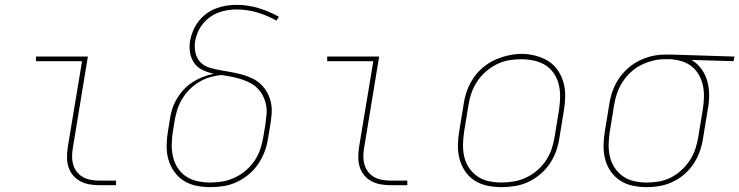

<svg xmlns="http://www.w3.org/2000/svg" viewBox="-20 -763 3046 791"><path d="M389 0Q369 0 348.5 -3.5Q328 -7 310.5 -16.5Q293 -26 280.5 -41Q268 -56 262 -75Q256 -94 256 -114.5Q256 -135 259 -156L318 -511H128V-530H342L280 -153Q277 -135 277 -117.5Q277 -100 282 -83.5Q287 -67 297.5 -54Q308 -41 322.5 -33Q337 -25 354.5 -22Q372 -19 389 -19H458V0Z M846 8Q817 8 788 2Q759 -4 736 -19Q713 -34 697 -57Q681 -80 673.5 -107Q666 -134 666.5 -164Q667 -194 672 -223L680 -272Q683 -294 690 -315.5Q697 -337 709.5 -357.5Q722 -378 738.5 -395.5Q755 -413 775 -425.5Q795 -438 817 -446.5Q839 -455 861 -459Q838 -464 816 -474Q794 -484 780.5 -503Q767 -522 763 -546Q759 -570 763 -595Q767 -616 775.5 -636.5Q784 -657 798 -675Q812 -693 830 -706.5Q848 -720 869 -728Q890 -736 911 -739.5Q932 -743 954 -743Q1001 -743 1045.5 -729.5Q1090 -716 1129 -694L1119 -678Q1082 -699 1040.5 -711.5Q999 -724 954 -724Q935 -724 916.5 -721Q898 -718 879.5 -711Q861 -704 844.5 -692Q828 -680 815.5 -664.5Q803 -649 795 -630.5Q787 -612 784 -594Q780 -570 785 -547Q790 -524 804.5 -508Q819 -492 841 -485Q863 -478 886 -474Q909 -470 932 -466Q955 -462 976.5 -456Q998 -450 1018.5 -440.5Q1039 -431 1055 -415.5Q1071 -400 1081.5 -380.5Q1092 -361 1096.5 -338.5Q1101 -316 1099 -292.5Q1097 -269 1093 -245L1085 -197Q1081 -169 1071.5 -142Q1062 -115 1045.5 -90Q1029 -65 1006 -45.5Q983 -26 956.5 -13.5Q930 -1 902 3.5Q874 8 846 8ZM846 -11Q872 -11 897.5 -15.5Q923 -20 947.5 -31.5Q972 -43 993 -61Q1014 -79 1029 -101.5Q1044 -124 1052.5 -149Q1061 -174 1065 -200L1073 -248Q1076 -269 1078 -290Q1080 -311 1076 -331Q1072 -351 1063 -368.5Q1054 -386 1040.5 -399.5Q1027 -413 1009.5 -422Q992 -431 972.5 -437Q953 -443 933 -447Q913 -451 893 -454Q870 -452 847 -445.5Q824 -439 802.5 -426.5Q781 -414 763 -396.5Q745 -379 732 -358Q719 -337 711.5 -314.5Q704 -292 700 -269L692 -220Q688 -194 687.5 -167.5Q687 -141 693 -116Q699 -91 713 -70Q727 -49 747.5 -35.5Q768 -22 794 -16.5Q820 -11 846 -11Z M1589 0Q1569 0 1548.5 -3.5Q1528 -7 1510.5 -16.5Q1493 -26 1480.5 -41Q1468 -56 1462 -75Q1456 -94 1456 -114.5Q1456 -135 1459 -156L1518 -511H1328V-530H1542L1480 -153Q1477 -135 1477 -117.5Q1477 -100 1482 -83.5Q1487 -67 1497.5 -54Q1508 -41 1522.5 -33Q1537 -25 1554.5 -22Q1572 -19 1589 -19H1658V0Z M2046 8Q2016 8 1987.5 2Q1959 -4 1935.5 -19Q1912 -34 1896.5 -57Q1881 -80 1873.5 -107.5Q1866 -135 1866.5 -164.5Q1867 -194 1872 -223L1890 -333Q1894 -361 1903.5 -388Q1913 -415 1929.5 -440Q1946 -465 1969 -484.5Q1992 -504 2018.5 -516Q2045 -528 2073.5 -534.5Q2102 -541 2129 -541Q2158 -541 2186.5 -533.5Q2215 -526 2238.5 -511.5Q2262 -497 2278 -473.5Q2294 -450 2301.5 -423Q2309 -396 2308.5 -366Q2308 -336 2303 -307L2285 -197Q2281 -169 2271.5 -141.5Q2262 -114 2245.5 -89.5Q2229 -65 2206 -45.5Q2183 -26 2156.5 -13.5Q2130 -1 2101.5 3.5Q2073 8 2046 8ZM2046 -11Q2071 -11 2097 -15.5Q2123 -20 2147.5 -31.5Q2172 -43 2193 -61Q2214 -79 2229 -101.5Q2244 -124 2252.5 -149Q2261 -174 2265 -200L2283 -310Q2287 -336 2287.5 -363Q2288 -390 2282 -415Q2276 -440 2261.5 -461Q2247 -482 2226 -495Q2205 -508 2179 -513.5Q2153 -519 2127 -519Q2101 -519 2075.5 -514.5Q2050 -510 2026 -498Q2002 -486 1981.5 -468Q1961 -450 1946 -427.5Q1931 -405 1922.5 -380.5Q1914 -356 1910 -330L1892 -220Q1888 -194 1887.5 -167.5Q1887 -141 1893 -116Q1899 -91 1913 -70.5Q1927 -50 1947.5 -36Q1968 -22 1994 -16.5Q2020 -11 2046 -11Z M2645 8Q2615 8 2586.5 2Q2558 -4 2535 -19Q2512 -34 2496 -57Q2480 -80 2473 -107.5Q2466 -135 2466.5 -164.5Q2467 -194 2472 -223L2490 -333Q2494 -360 2503 -386Q2512 -412 2527.5 -436Q2543 -460 2564.5 -479.5Q2586 -499 2611.5 -512Q2637 -525 2664 -531.5Q2691 -538 2718 -538Q2721 -538 2725 -538Q2729 -538 2733 -538Q2737 -538 2741.5 -538Q2746 -538 2750 -538L3006 -530L3002 -511L2829 -516Q2853 -502 2870 -478.5Q2887 -455 2894.5 -426.5Q2902 -398 2901.5 -367.5Q2901 -337 2895 -307L2877 -197Q2873 -169 2864 -142.5Q2855 -116 2839.5 -91.5Q2824 -67 2801.5 -47Q2779 -27 2753 -14.5Q2727 -2 2699.5 3Q2672 8 2645 8ZM2645 -11Q2670 -11 2695.5 -15.5Q2721 -20 2744.5 -32Q2768 -44 2788 -62.5Q2808 -81 2822.5 -103.5Q2837 -126 2845 -150.5Q2853 -175 2857 -200L2875 -310Q2879 -334 2880 -359Q2881 -384 2876.5 -407.5Q2872 -431 2861 -451.5Q2850 -472 2832.5 -487Q2815 -502 2792 -509.5Q2769 -517 2745 -519H2730Q2726 -519 2723 -519Q2720 -519 2716 -519Q2692 -519 2667.5 -512.5Q2643 -506 2620 -494.5Q2597 -483 2577.5 -464.5Q2558 -446 2544 -424Q2530 -402 2522 -378.5Q2514 -355 2510 -330L2492 -220Q2488 -194 2487.5 -167.5Q2487 -141 2493 -116.5Q2499 -92 2513 -71Q2527 -50 2547.5 -36Q2568 -22 2593.5 -16.5Q2619 -11 2645 -11Z"/></svg>

Font: Iosevka Curly ThExObl
Style: Regular
Weight: 100
Width: 7
Italic angle: -9°
Monospace: yes
Designer: Belleve Invis
Foundry: Belleve Invis
Version: Version 11.1.0; ttfautohint (v1.8.3)